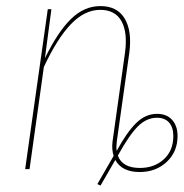

<svg xmlns="http://www.w3.org/2000/svg" viewBox="-20 -548 595 622"><path d="M488.8 -179.2Q520 -179.2 537.6 -159.7Q555.2 -140.1 555.2 -107.4Q555.2 -56.2 520 -23.4Q484.9 9.3 432.1 9.3Q375 9.3 353.5 -29.8L305.7 53.2L295.4 48.3L348.1 -43Q341.3 -64.5 344.7 -90.3L384.8 -376Q394 -442.9 373.5 -479.5Q353 -516.1 304.7 -516.1Q254.4 -516.1 210 -470Q165.5 -423.8 122.1 -331.1L75.7 0H61.5L134.8 -518.1H146.5L125.5 -359.4Q167.5 -445.3 210.2 -486.8Q252.9 -528.3 305.2 -528.3Q359.9 -528.3 384 -487.8Q408.2 -447.3 398.9 -377L358.4 -90.3Q356 -71.3 357.9 -59.1Q391.1 -120.1 421.4 -149.7Q451.7 -179.2 488.8 -179.2ZM433.1 -3.9Q480 -3.9 510.7 -32Q541.5 -60.1 541.5 -107.4Q541.5 -135.3 527.8 -150.9Q514.2 -166.5 488.3 -166.5Q454.6 -166.5 426.5 -138.4Q398.4 -110.4 361.8 -43.9Q376.5 -3.9 433.1 -3.9Z"/></svg>

Font: Fira Sans Compressed Hair
Style: Italic
Weight: 100
Width: 3
Italic angle: -8°
Designer: Carrois Corporate & Edenspiekermann AG
Foundry: Carrois Corporate GbR & Edenspiekermann AG
Version: Version 4.203;PS 004.203;hotconv 1.0.88;makeotf.lib2.5.64775